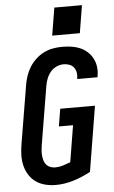

<svg xmlns="http://www.w3.org/2000/svg" viewBox="-63 -1003 626 1052"><g transform="rotate(-5 250.0 -476.5)"><path d="M201 8Q171 8 143 1Q115 -6 92.5 -21.5Q70 -37 55 -60.5Q40 -84 33 -111.5Q26 -139 26.5 -168.5Q27 -198 32 -228L86 -552Q90 -577 98.5 -602Q107 -627 121 -649.5Q135 -672 155.5 -691Q176 -710 200 -722Q224 -734 249.5 -738.5Q275 -743 300 -743Q326 -743 351 -739.5Q376 -736 398.5 -726.5Q421 -717 439 -700.5Q457 -684 468 -662.5Q479 -641 482 -616Q485 -591 480 -565Q480 -564 480 -562.5Q480 -561 479 -560H368Q368 -560 368 -561Q368 -562 368 -562Q371 -579 368.5 -595Q366 -611 356.5 -623.5Q347 -636 332 -641.5Q317 -647 300 -647Q280 -647 260.5 -638Q241 -629 227.5 -612.5Q214 -596 206.5 -576Q199 -556 196 -537L142 -212Q140 -198 139 -184Q138 -170 139.5 -156.5Q141 -143 145 -130Q149 -117 157.5 -107.5Q166 -98 179 -93Q192 -88 206 -88Q227 -88 248 -94.5Q269 -101 290 -109L323 -310H245L261 -406H452L393 -47Q347 -22 298 -7Q249 8 201 8ZM404 -809H252L277 -961H429Z"/></g></svg>

Font: Iosevka SS04 Oblique
Style: Bold
Weight: 700
Italic angle: -9°
Monospace: yes
Designer: Belleve Invis
Foundry: Belleve Invis
Version: Version 19.0.0; ttfautohint (v1.8.4)